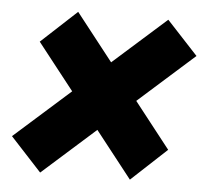

<svg xmlns="http://www.w3.org/2000/svg" viewBox="-43 -611 649 604"><g transform="rotate(5 281.5 -309.0)"><path d="M105 -51.8 6.8 -158.2 464.8 -565.9 563 -460ZM388.2 -54.2 67.9 -461.9 180.2 -565.9 500 -158.2Z"/></g></svg>

Font: Reddit Sans Black
Style: Italic
Weight: 900
Italic angle: -11.25°
Designer: Stephen Hutchings
Version: Version 1.013